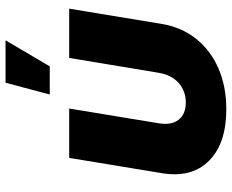

<svg xmlns="http://www.w3.org/2000/svg" viewBox="-90 -720 817 676"><g transform="rotate(-90 318.0 -381.5)"><path d="M271.5 7.3Q151.4 7.3 90.3 -53.7Q29.3 -114.7 46.9 -220.2L100.6 -545.9H274.4L222.7 -231.9Q214.8 -186 234.9 -160.6Q254.9 -135.3 295.4 -135.3Q335.9 -135.3 364.5 -160.6Q393.1 -186 400.4 -231.9L452.6 -545.9H626L572.3 -220.2Q560.5 -149.9 519.8 -98.9Q479 -47.9 415.5 -20.3Q352.1 7.3 271.5 7.3ZM323.7 -614.3 365.2 -770H514.6L422.9 -614.3Z"/></g></svg>

Font: Inter Extra Bold
Style: Italic
Weight: 800
Italic angle: -9.39999°
Designer: Rasmus Andersson
Foundry: rsms
Version: Version 4.000;git-3c8e0fc